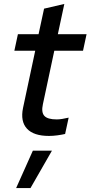

<svg xmlns="http://www.w3.org/2000/svg" viewBox="-20 -683 460 976"><path d="M97 -134 159 -425H53L71 -509H176L204 -639L307 -663L274 -509H420L402 -425H256L198 -153Q189 -112 205.5 -94Q222 -76 268 -76Q282 -76 296.5 -78.5Q311 -81 329 -85L311 -2Q294 2 271.5 5Q249 8 229 8Q151 8 117 -29Q83 -66 97 -134ZM147 83H244L135 273H62Z"/></svg>

Font: Red Hat Display Medium
Style: Italic
Weight: 500
Italic angle: -12°
Designer: Pentagram / MCKL
Foundry: Pentagram / MCKL
Version: Version 1.003; Red Hat Display Medium Italic